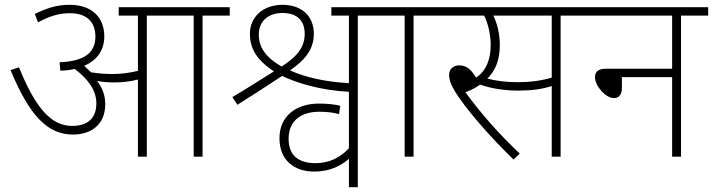

<svg xmlns="http://www.w3.org/2000/svg" viewBox="-20 -652 2967 799"><path d="M418 -219C418 -257 405 -288 384 -315C405 -311 431 -309 454 -309C487 -309 520 -312 554 -321V0H591V-587H786V0H823V-587H936V-622H474V-587H554V-357C516 -348 481 -344 448 -344C421 -344 390 -346 359 -351C350 -360 340 -369 330 -378C386 -402 414 -445 414 -500C414 -581 361 -632 270 -632C214 -632 173 -617 125 -594L138 -559C185 -584 223 -597 271 -597C337 -597 377 -564 377 -500C377 -433 332 -397 228 -393L231 -358C253 -358 273 -361 291 -365C344 -325 381 -278 381 -222C381 -153 337 -128 280 -128C188 -128 124 -212 59 -372L24 -360C104 -167 180 -92 284 -92C354 -92 418 -129 418 -219Z M1469 -587H1582V-622H1359V-587H1432V-306C1338 -311 1253 -329 1187 -359C1246 -400 1286 -444 1286 -511C1286 -590 1230 -632 1156 -632C1072 -632 1020 -579 1020 -512C1020 -453 1045 -404 1120 -355C1062 -319 997 -277 947 -248L968 -216C1029 -254 1090 -294 1154 -336C1214 -307 1314 -276 1432 -270V-35C1396 4 1349 27 1294 27C1229 27 1181 1 1181 -75C1181 -146 1229 -187 1309 -187C1344 -187 1370 -183 1391 -177L1396 -212C1376 -217 1342 -221 1308 -221C1210 -221 1143 -167 1143 -77C1143 16 1205 62 1288 62C1355 62 1401 36 1432 9V127H1469ZM1152 -375C1083 -415 1057 -457 1057 -508C1057 -566 1099 -598 1155 -598C1216 -598 1248 -567 1248 -511C1248 -449 1208 -412 1152 -375Z M1701 -587H1814V-622H1567V-587H1664V0H1701Z M2313 -587H2426V-622H1799V-587H1995C2011 -555 2022 -507 2022 -466C2022 -406 2004 -357 1961 -329C1940 -364 1921 -380 1891 -380C1867 -380 1849 -365 1849 -341C1849 -322 1855 -301 1875 -269C1914 -206 2004 -98 2117 12L2143 -13C2060 -90 1978 -184 1917 -268C1940 -277 1961 -287 1978 -300C2027 -282 2088 -275 2136 -275C2195 -275 2235 -281 2276 -294V0H2313ZM2133 -310C2084 -310 2042 -316 2008 -325C2042 -358 2060 -403 2060 -465C2060 -512 2048 -558 2033 -587H2276V-329C2232 -316 2187 -310 2133 -310Z M2411 -622V-587H2777V-366H2502C2468 -366 2456 -352 2456 -331C2456 -295 2499 -244 2535 -244C2554 -244 2568 -256 2568 -286V-331H2777V0H2814V-587H2927V-622Z"/></svg>

Font: Noto Sans ExtraLight
Style: Italic
Weight: 200
Italic angle: -12°
Designer: Monotype Design Team
Foundry: Monotype Imaging Inc.
Version: Version 2.013